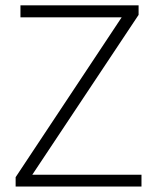

<svg xmlns="http://www.w3.org/2000/svg" viewBox="-20 -685 577 705"><path d="M499.5 -43.5V0H37.4V-34.4L426.7 -621.3H55.1V-665.3H488.9V-630.4L98.6 -43.5Z"/></svg>

Font: Khula Light
Style: Regular
Weight: 300
Designer: Erin McLaughlin, Steve Matteson
Version: Version 1.002;PS 1.0;hotconv 1.0.72;makeotf.lib2.5.5900; ttf